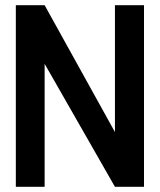

<svg xmlns="http://www.w3.org/2000/svg" viewBox="-20 -720 618 740"><path d="M535 -700H423V-211L152 -700H41V0H152V-474L423 0H535Z"/></svg>

Font: Advent Pro
Style: Bold
Weight: 700
Designer: VivaRado, Andreas Kalpakidis
Foundry: VivaRado, Andreas Kalpakidis
Version: Version 3.000